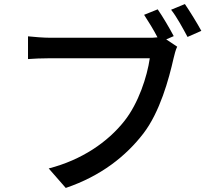

<svg xmlns="http://www.w3.org/2000/svg" viewBox="-20 -882 1040 946"><path d="M836 -704C816 -742 782 -800 757 -836L690 -809C711 -777 737 -735 756 -698C741 -696 726 -696 714 -696H227C194 -696 147 -700 118 -703V-591C144 -593 184 -595 226 -595H718C705 -504 662 -373 593 -286C511 -182 383 -94 220 -52L304 44C478 -15 601 -113 687 -225C768 -331 812 -492 835 -594C840 -614 845 -636 853 -652L799 -688ZM823 -834C851 -799 882 -741 904 -700L972 -730C952 -767 915 -827 891 -862Z"/></svg>

Font: Noto Sans Japanese Medium
Style: Regular
Weight: 500
Designer: Ryoko NISHIZUKA (kana & ideographs); Paul D. Hunt (Latin, Greek & Cyrillic); Wenlong ZHANG (bopomofo); Sandoll Communica
Foundry: Adobe Systems Incorporated
Version: Version 1.000;PS 1;hotconv 1.0.78;makeotf.lib2.5.61930